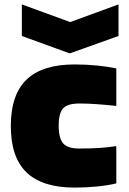

<svg xmlns="http://www.w3.org/2000/svg" viewBox="-20 -841 585 870"><path d="M79 -821 298 -741 517 -821V-678L296 -599L79 -678ZM318 9Q172 9 100.5 -59.5Q29 -128 29 -270Q29 -412 100.5 -480.5Q172 -549 318 -549Q371 -549 420.5 -544Q470 -539 507 -531V-361Q460 -366 419 -369Q378 -372 340 -372Q287 -372 266.5 -350.5Q246 -329 246 -272Q246 -214 266.5 -191Q287 -168 338 -168Q391 -168 429.5 -170.5Q468 -173 507 -179V-10Q470 -1 420.5 4Q371 9 318 9Z"/></svg>

Font: Encode Sans Normal
Style: Black
Weight: 900
Designer: Pablo Impallari, Andres Torresi
Foundry: Pablo Impallari, Andres Torresi
Version: Version 1.000; ttfautohint (v1.00) -l 8 -r 50 -G 200 -x 14 -